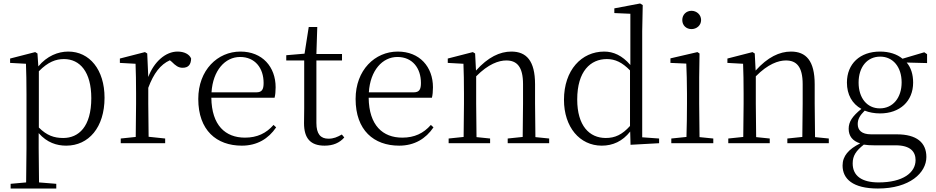

<svg xmlns="http://www.w3.org/2000/svg" viewBox="-20 -822 5372 1102"><path d="M360 14C489 14 580 -91 580 -261C580 -422 494 -526 372 -526C313 -526 250 -501 200 -441L195 -515L182 -523L38 -486V-461L129 -456C131 -406 132 -351 132 -282V30L130 225L41 233V260H303V233L204 225L202 30V-58C250 -3 306 14 360 14ZM203 -413C256 -467 301 -483 347 -483C439 -483 504 -409 504 -259C504 -94 431 -30 343 -30C291 -30 249 -44 203 -90Z M831 -318C862 -401 901 -452 955 -476L965 -468C988 -445 1004 -433 1028 -433C1062 -433 1076 -452 1077 -486C1067 -511 1037 -526 999 -526C931 -526 864 -468 831 -380L825 -515L812 -523L668 -486V-461L758 -456C760 -406 761 -354 761 -285V-227L759 -36L673 -27V0H928V-27L833 -37L831 -227Z M1368 14C1456 14 1521 -26 1565 -91L1550 -105C1508 -57 1456 -32 1386 -32C1274 -32 1195 -102 1193 -261H1556C1560 -277 1562 -297 1562 -321C1562 -438 1486 -526 1360 -526C1229 -526 1118 -420 1118 -254C1118 -74 1223 14 1368 14ZM1194 -292C1202 -418 1272 -495 1358 -495C1444 -495 1493 -431 1493 -346C1493 -309 1484 -292 1451 -292Z M1843 14C1892 14 1929 -2 1956 -33L1942 -50C1915 -35 1895 -26 1865 -26C1820 -26 1796 -53 1796 -116V-475H1943V-512H1796L1801 -667H1752L1728 -514L1623 -505V-475H1726V-201C1726 -165 1725 -146 1725 -115C1725 -28 1762 14 1843 14Z M2271 14C2359 14 2424 -26 2468 -91L2453 -105C2411 -57 2359 -32 2289 -32C2177 -32 2098 -102 2096 -261H2459C2463 -277 2465 -297 2465 -321C2465 -438 2389 -526 2263 -526C2132 -526 2021 -420 2021 -254C2021 -74 2126 14 2271 14ZM2097 -292C2105 -418 2175 -495 2261 -495C2347 -495 2396 -431 2396 -346C2396 -309 2387 -292 2354 -292Z M2979 0H3132V-27L3053 -35L3051 -227V-338C3051 -474 3001 -526 2915 -526C2849 -526 2781 -494 2712 -417L2707 -515L2694 -523L2550 -486V-461L2640 -456C2642 -406 2643 -353 2643 -285V-227L2641 -36L2555 -27V0H2793V-27L2715 -35L2713 -227V-384C2783 -455 2843 -475 2886 -475C2946 -475 2982 -440 2982 -339V-227L2980 -36L2894 -27V0Z M3599 9 3763 0V-27L3666 -34V-643L3669 -793L3654 -802L3506 -774V-747L3598 -743V-449C3551 -504 3500 -526 3448 -526C3318 -526 3217 -420 3217 -249C3217 -93 3307 14 3434 14C3497 14 3553 -11 3597 -67ZM3596 -99C3551 -49 3510 -30 3457 -30C3363 -30 3293 -100 3293 -251C3293 -414 3370 -483 3463 -483C3511 -483 3551 -464 3596 -418Z M3949 -655C3978 -655 4004 -676 4004 -707C4004 -738 3978 -760 3949 -760C3919 -760 3896 -738 3896 -707C3896 -676 3919 -655 3949 -655ZM3919 0H4074V-27L3995 -35L3993 -227V-378L3995 -515L3983 -523L3828 -487V-461L3919 -457C3921 -407 3923 -352 3923 -285V-227C3923 -173 3922 -91 3920 -36L3833 -27V0Z M4584 0H4737V-27L4658 -35L4656 -227V-338C4656 -474 4606 -526 4520 -526C4454 -526 4386 -494 4317 -417L4312 -515L4299 -523L4155 -486V-461L4245 -456C4247 -406 4248 -353 4248 -285V-227L4246 -36L4160 -27V0H4398V-27L4320 -35L4318 -227V-384C4388 -455 4448 -475 4491 -475C4551 -475 4587 -440 4587 -339V-227L4585 -36L4499 -27V0Z M5030 -200C4956 -200 4908 -260 4908 -348C4908 -437 4957 -497 5032 -497C5105 -497 5155 -438 5155 -349C5155 -261 5105 -200 5030 -200ZM5031 -171C5145 -171 5221 -241 5221 -348C5221 -394 5209 -434 5184 -463L5301 -460V-511L5285 -522L5160 -485C5129 -511 5084 -526 5031 -526C4916 -526 4841 -456 4841 -348C4841 -279 4871 -226 4924 -197C4872 -155 4851 -123 4851 -83C4851 -41 4873 -13 4917 1C4851 34 4816 73 4816 128C4816 205 4875 260 5019 260C5201 260 5297 170 5297 79C5297 -4 5241 -51 5127 -51H4980C4925 -51 4903 -75 4903 -110C4903 -138 4915 -159 4943 -187C4968 -177 4998 -171 5031 -171ZM4938 8C4955 11 4974 12 4996 12H5120C5207 12 5235 50 5235 97C5235 169 5162 225 5023 225C4927 225 4874 188 4874 116C4874 71 4894 43 4938 8Z"/></svg>

Font: Noto Serif SC Light
Style: Regular
Weight: 300
Designer: Ryoko NISHIZUKA 西塚涼子 (kana & ideographs); Frank Grießhammer (Latin, Greek & Cyrillic); Wenlong ZHANG 张文龙 (bopomofo); San
Foundry: Adobe
Version: Version 2.001;hotconv 1.1.0;makeotfexe 2.6.0